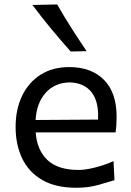

<svg xmlns="http://www.w3.org/2000/svg" viewBox="-20 -846 599 877"><path d="M329.1 11.7Q233.9 11.7 172.4 -24.2Q110.8 -60.1 81.1 -122.8Q51.3 -185.5 51.3 -266.1Q51.3 -345.7 80.6 -407.5Q109.9 -469.2 164.8 -504.4Q219.7 -539.6 296.4 -539.6Q397 -539.6 454.8 -481.4Q512.7 -423.3 512.7 -312Q512.7 -272.5 507.8 -241.2H143.1Q148.4 -161.6 196 -115.7Q243.7 -69.8 338.9 -69.8Q370.6 -69.8 413.8 -80.8Q457 -91.8 498.5 -109.9L502.9 -22.9Q471.7 -13.2 427 -0.7Q382.3 11.7 329.1 11.7ZM427.7 -299.8Q432.1 -381.3 398.2 -424.6Q364.3 -467.8 297.9 -469.7Q228.5 -467.8 187.7 -421.1Q147 -374.5 142.6 -297.9ZM302.7 -610.8Q256.3 -663.1 212.4 -716.1Q168.5 -769 128.4 -823.2L241.2 -825.7Q271.5 -772.5 305.4 -719.2Q339.4 -666 375.5 -612.3Z"/></svg>

Font: Pinar Medium
Style: Regular
Weight: 500
Designer: Amin Abedi
Version: Version 3.000